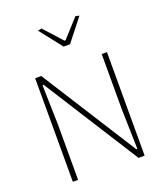

<svg xmlns="http://www.w3.org/2000/svg" viewBox="-154 -960 911 1063"><g transform="rotate(-20 301.5 -428.5)"><path d="M195 -852 217 -857 314 -750H320L417 -857L439 -852L336 -721H298ZM90 -610H126L482 -49L488 -51L482 -288V-610H513V0H477L121 -561L115 -559L121 -322V0H90Z"/></g></svg>

Font: Athiti ExtraLight
Style: Regular
Weight: 275
Designer: CadsonDemak Team
Foundry: CadsonDemak
Version: Version 1.033